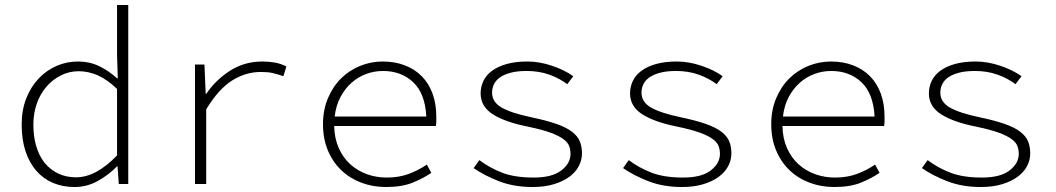

<svg xmlns="http://www.w3.org/2000/svg" viewBox="-20 -739 4240 771"><path d="M279 12Q232 12 193 -4.5Q154 -21 126 -53Q98 -85 82.5 -131.5Q67 -178 67 -239Q67 -297 85.5 -344Q104 -391 135.5 -424Q167 -457 207.5 -474.5Q248 -492 293 -492Q339 -492 377 -474Q415 -456 451 -424H453L450 -521V-719H495V0H457L452 -71H450Q418 -38 374 -13Q330 12 279 12ZM285 -27Q327 -27 368.5 -50Q410 -73 450 -115V-382Q409 -421 371.5 -437Q334 -453 296 -453Q258 -453 225 -436.5Q192 -420 167 -391.5Q142 -363 128 -323.5Q114 -284 114 -239Q114 -191 125.5 -152Q137 -113 159 -85.5Q181 -58 213 -42.5Q245 -27 285 -27Z M763 0V-480H801L806 -362H808Q847 -419 904.5 -455.5Q962 -492 1034 -492Q1058 -492 1082.5 -488Q1107 -484 1130 -472L1118 -433Q1092 -442 1073.5 -446Q1055 -450 1027 -450Q967 -450 912.5 -416Q858 -382 808 -300V0Z M1530 12Q1478 12 1432 -5Q1386 -22 1351.5 -54.5Q1317 -87 1297 -134Q1277 -181 1277 -240Q1277 -298 1297 -345Q1317 -392 1350 -424.5Q1383 -457 1426.5 -474.5Q1470 -492 1517 -492Q1566 -492 1606 -476.5Q1646 -461 1674 -432.5Q1702 -404 1717 -363Q1732 -322 1732 -270Q1732 -261 1732 -251.5Q1732 -242 1730 -233H1322Q1323 -183 1340.5 -144Q1358 -105 1387 -79Q1416 -53 1453.5 -39.5Q1491 -26 1533 -26Q1582 -26 1621 -40.5Q1660 -55 1694 -78L1712 -45Q1680 -23 1637 -5.5Q1594 12 1530 12ZM1518 -454Q1483 -454 1450.5 -442Q1418 -430 1391.5 -406.5Q1365 -383 1347 -349Q1329 -315 1324 -271H1692Q1687 -364 1639 -409Q1591 -454 1518 -454Z M2119 12Q2044 12 1984.5 -11Q1925 -34 1882 -64L1905 -96Q1946 -65 1996.5 -45.5Q2047 -26 2123 -26Q2197 -26 2234 -54.5Q2271 -83 2271 -121Q2271 -137 2266 -151.5Q2261 -166 2243.5 -179.5Q2226 -193 2192.5 -205.5Q2159 -218 2102 -230Q2010 -248 1960 -279.5Q1910 -311 1910 -364Q1910 -390 1921 -413.5Q1932 -437 1955.5 -454.5Q1979 -472 2014.5 -482Q2050 -492 2098 -492Q2146 -492 2196.5 -475Q2247 -458 2282 -433L2258 -401Q2226 -425 2185 -439.5Q2144 -454 2095 -454Q2056 -454 2029 -446.5Q2002 -439 1986 -427Q1970 -415 1963 -399.5Q1956 -384 1956 -367Q1956 -329 1994.5 -307Q2033 -285 2114 -268Q2176 -255 2215.5 -241Q2255 -227 2277.5 -209.5Q2300 -192 2308.5 -171Q2317 -150 2317 -123Q2317 -96 2304 -71.5Q2291 -47 2265.5 -28.5Q2240 -10 2203 1Q2166 12 2119 12Z M2719 12Q2644 12 2584.5 -11Q2525 -34 2482 -64L2505 -96Q2546 -65 2596.5 -45.5Q2647 -26 2723 -26Q2797 -26 2834 -54.5Q2871 -83 2871 -121Q2871 -137 2866 -151.5Q2861 -166 2843.5 -179.5Q2826 -193 2792.5 -205.5Q2759 -218 2702 -230Q2610 -248 2560 -279.5Q2510 -311 2510 -364Q2510 -390 2521 -413.5Q2532 -437 2555.5 -454.5Q2579 -472 2614.5 -482Q2650 -492 2698 -492Q2746 -492 2796.5 -475Q2847 -458 2882 -433L2858 -401Q2826 -425 2785 -439.5Q2744 -454 2695 -454Q2656 -454 2629 -446.5Q2602 -439 2586 -427Q2570 -415 2563 -399.5Q2556 -384 2556 -367Q2556 -329 2594.5 -307Q2633 -285 2714 -268Q2776 -255 2815.5 -241Q2855 -227 2877.5 -209.5Q2900 -192 2908.5 -171Q2917 -150 2917 -123Q2917 -96 2904 -71.5Q2891 -47 2865.5 -28.5Q2840 -10 2803 1Q2766 12 2719 12Z M3330 12Q3278 12 3232 -5Q3186 -22 3151.5 -54.5Q3117 -87 3097 -134Q3077 -181 3077 -240Q3077 -298 3097 -345Q3117 -392 3150 -424.5Q3183 -457 3226.5 -474.5Q3270 -492 3317 -492Q3366 -492 3406 -476.5Q3446 -461 3474 -432.5Q3502 -404 3517 -363Q3532 -322 3532 -270Q3532 -261 3532 -251.5Q3532 -242 3530 -233H3122Q3123 -183 3140.5 -144Q3158 -105 3187 -79Q3216 -53 3253.5 -39.5Q3291 -26 3333 -26Q3382 -26 3421 -40.5Q3460 -55 3494 -78L3512 -45Q3480 -23 3437 -5.5Q3394 12 3330 12ZM3318 -454Q3283 -454 3250.5 -442Q3218 -430 3191.5 -406.5Q3165 -383 3147 -349Q3129 -315 3124 -271H3492Q3487 -364 3439 -409Q3391 -454 3318 -454Z M3919 12Q3844 12 3784.5 -11Q3725 -34 3682 -64L3705 -96Q3746 -65 3796.5 -45.5Q3847 -26 3923 -26Q3997 -26 4034 -54.5Q4071 -83 4071 -121Q4071 -137 4066 -151.5Q4061 -166 4043.5 -179.5Q4026 -193 3992.5 -205.5Q3959 -218 3902 -230Q3810 -248 3760 -279.5Q3710 -311 3710 -364Q3710 -390 3721 -413.5Q3732 -437 3755.5 -454.5Q3779 -472 3814.5 -482Q3850 -492 3898 -492Q3946 -492 3996.5 -475Q4047 -458 4082 -433L4058 -401Q4026 -425 3985 -439.5Q3944 -454 3895 -454Q3856 -454 3829 -446.5Q3802 -439 3786 -427Q3770 -415 3763 -399.5Q3756 -384 3756 -367Q3756 -329 3794.5 -307Q3833 -285 3914 -268Q3976 -255 4015.5 -241Q4055 -227 4077.5 -209.5Q4100 -192 4108.5 -171Q4117 -150 4117 -123Q4117 -96 4104 -71.5Q4091 -47 4065.5 -28.5Q4040 -10 4003 1Q3966 12 3919 12Z"/></svg>

Font: Source Code Pro Light
Style: Regular
Weight: 300
Monospace: yes
Designer: Paul D. Hunt, Teo Tuominen
Foundry: Adobe Systems Incorporated
Version: Version 2.030;PS 1.000;hotconv 16.6.51;makeotf.lib2.5.65220